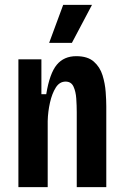

<svg xmlns="http://www.w3.org/2000/svg" viewBox="-20 -773 510 793"><path d="M56 0V-528H151V-384H171Q185 -470 214.5 -505.5Q244 -541 295 -541Q342 -541 367.5 -518.5Q393 -496 403.5 -462Q414 -428 416.5 -393Q419 -358 419 -334V0H297V-310Q297 -337 295 -366Q293 -395 283.5 -415.5Q274 -436 251 -436Q226 -436 210.5 -411.5Q195 -387 186.5 -349.5Q178 -312 177 -273V0ZM277 -596H183L241 -753H360Z"/></svg>

Font: Bricolage Grotesque 10pt Condensed SemiBold
Style: Regular
Weight: 600
Width: 3
Designer: Mathieu Triay
Foundry: Atelier Triay
Version: Version 1.000; ttfautohint (v1.8.4.7-5d5b);gftools[0.9.32]